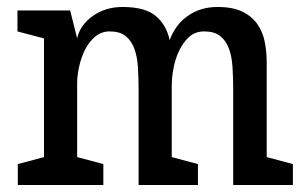

<svg xmlns="http://www.w3.org/2000/svg" viewBox="-20 -530 870 550"><path d="M31 -60 106 -80V-420L30 -440V-500H181L201 -420Q209 -458 245.5 -484Q282 -510 331 -510Q396 -510 426.5 -484Q457 -458 466 -415Q482 -459 518 -484.5Q554 -510 603 -510Q647 -510 674.5 -496.5Q702 -483 717.5 -460.5Q733 -438 738.5 -409.5Q744 -381 744 -351V-80L819 -60V0H648V-272Q648 -308 646 -338.5Q644 -369 635.5 -391.5Q627 -414 610.5 -427Q594 -440 565 -440Q539 -440 521.5 -424Q504 -408 493 -384.5Q482 -361 477 -334.5Q472 -308 472 -286V-80L547 -60V0H377V-272Q377 -308 375 -338.5Q373 -369 364.5 -391.5Q356 -414 339.5 -427Q323 -440 294 -440Q270 -440 252 -424.5Q234 -409 223 -386.5Q212 -364 206.5 -338.5Q201 -313 201 -292V-80L276 -60V0H31Z"/></svg>

Font: HermeneusOne
Style: Regular
Weight: 400
Designer: Rodrigo Fuenzalida, Pablo Impallari
Foundry: Pablo Impallari, Rodrigo Fuenzalida
Version: Version 1.000; ttfautohint (v0.8) -G 200 -r 50